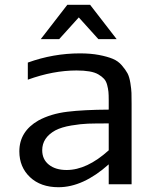

<svg xmlns="http://www.w3.org/2000/svg" viewBox="-20 -763 640 795"><path d="M462.9 -601.1H387.2L306.2 -690.9L225.1 -601.1H148.9L258.8 -743.2H353ZM311 -542Q355.5 -542 389.9 -535.4Q424.3 -528.8 446.8 -519.5Q469.2 -510.3 484.6 -492.2Q500 -474.1 507.8 -459.7Q515.6 -445.3 519.8 -419.4Q523.9 -393.6 524.4 -377.9Q524.9 -362.3 524.9 -333V0H430.2V-82.5Q324.2 12.2 222.2 12.2Q148.4 12.2 104.2 -29.5Q60.1 -71.3 60.1 -136.2Q60.1 -218.8 139.2 -264.2Q190.4 -292 258.8 -300.3Q327.1 -308.6 430.2 -309.1V-349.1Q430.2 -369.6 429 -382.8Q427.7 -396 423.6 -411.6Q419.4 -427.2 410.6 -436.8Q401.9 -446.3 387.5 -454.8Q373 -463.4 350.3 -467.3Q327.6 -471.2 296.9 -471.2Q200.2 -471.2 95.2 -433.1V-503.9Q200.7 -542 311 -542ZM430.2 -140.6V-252H428.2Q373.5 -252 344.5 -251Q315.4 -250 275.4 -243.4Q235.4 -236.8 209 -223.1Q154.8 -192.9 154.8 -141.1Q154.8 -103 182.4 -81.1Q210 -59.1 255.9 -59.1Q339.8 -59.1 430.2 -140.6Z"/></svg>

Font: Aurulent Sans Mono
Style: Regular
Weight: 400
Monospace: yes
Version: Version 2007.05.04